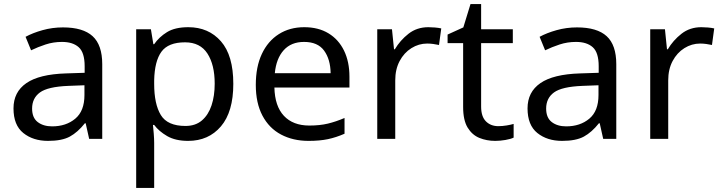

<svg xmlns="http://www.w3.org/2000/svg" viewBox="-20 -679 3528 939"><path d="M288 -545Q386 -545 433 -502Q480 -459 480 -365V0H416L399 -76H395Q360 -32 321.5 -11Q283 10 215 10Q142 10 94 -28.5Q46 -67 46 -149Q46 -229 109 -272.5Q172 -316 303 -320L394 -323V-355Q394 -422 365 -448Q336 -474 283 -474Q241 -474 203 -461.5Q165 -449 132 -433L105 -499Q140 -518 188 -531.5Q236 -545 288 -545ZM314 -259Q214 -255 175.5 -227Q137 -199 137 -148Q137 -103 164.5 -82Q192 -61 235 -61Q303 -61 348 -98.5Q393 -136 393 -214V-262Z M901 -546Q1000 -546 1060.5 -477Q1121 -408 1121 -269Q1121 -132 1060.5 -61Q1000 10 900 10Q838 10 797.5 -13.5Q757 -37 734 -68H728Q730 -51 732 -25Q734 1 734 20V240H646V-536H718L730 -463H734Q758 -498 797 -522Q836 -546 901 -546ZM885 -472Q803 -472 769.5 -426Q736 -380 734 -286V-269Q734 -170 766.5 -116.5Q799 -63 887 -63Q936 -63 967.5 -90Q999 -117 1014.5 -163.5Q1030 -210 1030 -270Q1030 -362 994.5 -417Q959 -472 885 -472Z M1468 -546Q1537 -546 1586.5 -516Q1636 -486 1662.5 -431.5Q1689 -377 1689 -304V-251H1322Q1324 -160 1368.5 -112.5Q1413 -65 1493 -65Q1544 -65 1583.5 -74.5Q1623 -84 1665 -102V-25Q1624 -7 1584 1.5Q1544 10 1489 10Q1413 10 1354.5 -21Q1296 -52 1263.5 -113.5Q1231 -175 1231 -264Q1231 -352 1260.5 -415Q1290 -478 1343.5 -512Q1397 -546 1468 -546ZM1467 -474Q1404 -474 1367.5 -433.5Q1331 -393 1324 -321H1597Q1596 -389 1565 -431.5Q1534 -474 1467 -474Z M2075 -546Q2090 -546 2107.5 -544.5Q2125 -543 2138 -540L2127 -459Q2114 -462 2098.5 -464Q2083 -466 2069 -466Q2028 -466 1992 -443.5Q1956 -421 1934.5 -380.5Q1913 -340 1913 -286V0H1825V-536H1897L1907 -438H1911Q1937 -482 1978 -514Q2019 -546 2075 -546Z M2417 -62Q2437 -62 2458 -65.5Q2479 -69 2492 -73V-6Q2478 1 2452 5.5Q2426 10 2402 10Q2360 10 2324.5 -4.5Q2289 -19 2267 -55Q2245 -91 2245 -156V-468H2169V-510L2246 -545L2281 -659H2333V-536H2488V-468H2333V-158Q2333 -109 2356.5 -85.5Q2380 -62 2417 -62Z M2802 -545Q2900 -545 2947 -502Q2994 -459 2994 -365V0H2930L2913 -76H2909Q2874 -32 2835.5 -11Q2797 10 2729 10Q2656 10 2608 -28.5Q2560 -67 2560 -149Q2560 -229 2623 -272.5Q2686 -316 2817 -320L2908 -323V-355Q2908 -422 2879 -448Q2850 -474 2797 -474Q2755 -474 2717 -461.5Q2679 -449 2646 -433L2619 -499Q2654 -518 2702 -531.5Q2750 -545 2802 -545ZM2828 -259Q2728 -255 2689.5 -227Q2651 -199 2651 -148Q2651 -103 2678.5 -82Q2706 -61 2749 -61Q2817 -61 2862 -98.5Q2907 -136 2907 -214V-262Z M3410 -546Q3425 -546 3442.5 -544.5Q3460 -543 3473 -540L3462 -459Q3449 -462 3433.5 -464Q3418 -466 3404 -466Q3363 -466 3327 -443.5Q3291 -421 3269.5 -380.5Q3248 -340 3248 -286V0H3160V-536H3232L3242 -438H3246Q3272 -482 3313 -514Q3354 -546 3410 -546Z"/></svg>

Font: Noto Sans Old Permic
Style: Regular
Weight: 400
Designer: Monotype Design Team
Foundry: Monotype Imaging Inc.
Version: Version 2.001; ttfautohint (v1.8.4.7-5d5b)